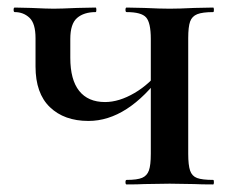

<svg xmlns="http://www.w3.org/2000/svg" viewBox="-20 -488 615 508"><path d="M74 -312V-387Q74 -426 58 -441Q42 -456 19 -456Q16 -456 16 -462Q16 -468 19 -468L63 -467Q105 -465 122 -465Q140 -465 184 -467L233 -468Q235 -468 235 -462Q235 -456 233 -456Q202 -456 184 -440.5Q166 -425 166 -385V-335Q166 -277 189.5 -247.5Q213 -218 258 -218Q295 -218 336 -242Q377 -266 406 -306L411 -295Q318 -168 214 -168Q150 -168 112 -204.5Q74 -241 74 -312ZM315 -12Q343 -12 356 -17.5Q369 -23 374 -37Q379 -51 379 -81V-385Q379 -428 366.5 -442Q354 -456 315 -456Q312 -456 312 -462Q312 -468 315 -468L362 -467Q404 -465 429 -465Q454 -465 494 -467L544 -468Q546 -468 546 -462Q546 -456 544 -456Q516 -456 502 -450.5Q488 -445 483 -431Q478 -417 478 -387V-81Q478 -51 483 -36.5Q488 -22 501.5 -17Q515 -12 544 -12Q546 -12 546 -6Q546 0 544 0Q512 0 494 -1L429 -2L362 -1Q345 0 315 0Q312 0 312 -6Q312 -12 315 -12Z"/></svg>

Font: Cormorant SC
Style: Bold
Weight: 700
Designer: Christian Thalmann (Catharsis Fonts)
Foundry: Catharsis Fonts
Version: Version 4.000